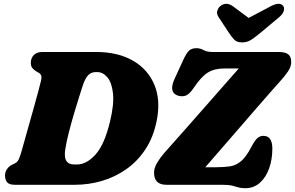

<svg xmlns="http://www.w3.org/2000/svg" viewBox="-20 -974 1555 1012"><path d="M6.5 -48.5Q6.5 -67.5 16.8 -82.5Q27 -97.5 43.5 -105.5L59.5 -113.5Q68 -118 73.5 -125.2Q79 -132.5 85.2 -150.2Q91.5 -168 101 -203Q113.5 -248 128.5 -301Q143.5 -354 157.8 -405.2Q172 -456.5 182.8 -496Q193.5 -535.5 197 -552.5Q203 -579.5 185.5 -589.5L171 -598Q158.5 -605.5 150.5 -615.5Q142.5 -625.5 142.5 -642Q142.5 -668 158.2 -684Q174 -700 204 -700H487.5Q601.5 -700 680.8 -654.2Q760 -608.5 794 -526.5Q828 -444.5 805.5 -335.5Q788 -249.5 746 -186.2Q704 -123 645 -81.8Q586 -40.5 516.5 -20.2Q447 0 374.5 0H59Q27.5 0 17 -14Q6.5 -28 6.5 -48.5ZM385 -107Q436.5 -107 483.8 -159.8Q531 -212.5 560 -334Q582 -425 575.5 -482.2Q569 -539.5 545.8 -566.8Q522.5 -594 492.5 -594H484.5Q461 -594 445 -578Q429 -562 415.5 -521Q409.5 -502.5 396.8 -462.2Q384 -422 369.2 -372Q354.5 -322 342 -272.8Q329.5 -223.5 324 -186.5Q317.5 -145 329.8 -126Q342 -107 371 -107ZM1151 0H857Q792 0 792 -64Q792 -88.5 808.2 -116Q824.5 -143.5 846 -168Q867 -191.5 904 -233.2Q941 -275 986 -326Q1031 -377 1077.8 -430.2Q1124.5 -483.5 1166.5 -531.2Q1208.5 -579 1238.5 -613H1161Q1108.5 -613 1073.8 -590.5Q1039 -568 1000.5 -510Q977 -475 955.5 -469Q934 -463 912.5 -472Q869 -490.5 900.5 -559L944.5 -655Q962 -693.5 976 -706.8Q990 -720 1015 -720Q1035.5 -720 1053 -710Q1070.5 -700 1100.5 -700H1448Q1483.5 -700 1499.2 -687.8Q1515 -675.5 1515 -646Q1515 -622.5 1497 -596Q1479 -569.5 1452.5 -541Q1439.5 -527 1408.2 -491.2Q1377 -455.5 1334.2 -406.5Q1291.5 -357.5 1243.8 -302.2Q1196 -247 1148.8 -192.5Q1101.5 -138 1062 -92.5H1117.5Q1160.5 -92.5 1192.2 -97.2Q1224 -102 1250.8 -124.5Q1277.5 -147 1304.5 -199Q1322 -232.5 1335.8 -245.2Q1349.5 -258 1368 -258Q1393 -258 1404.2 -240.2Q1415.5 -222.5 1415.5 -191.5Q1415.5 -134.5 1398.8 -87Q1382 -39.5 1350 -10.8Q1318 18 1272.5 18Q1250 18 1235.8 13.5Q1221.5 9 1203.5 4.5Q1185.5 0 1151 0ZM1354 -802Q1326.5 -779 1305 -764.8Q1283.5 -750.5 1256 -750.5Q1228.5 -750.5 1214.8 -764.8Q1201 -779 1186 -802L1132 -884Q1120 -902 1125.8 -918.5Q1131.5 -935 1143 -943.5Q1174 -966 1209 -940L1290.5 -879.5L1405 -940Q1453.5 -966 1472 -943.5Q1479.5 -935 1476.2 -918.5Q1473 -902 1452 -884Z"/></svg>

Font: Fraunces 9pt SuperSoft Black
Style: Italic
Weight: 900
Italic angle: -16°
Version: Version 1.000;[0bf87f6ff]